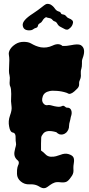

<svg xmlns="http://www.w3.org/2000/svg" viewBox="-20 -948 460 994"><path d="M26.4 -581.1 28.3 -636.7Q28.3 -650.4 25.9 -664.1Q23.4 -677.7 32.7 -692.9Q42 -708 60.5 -719.7Q79.1 -731.4 102.5 -731.4Q126 -731.4 139.6 -723.6Q153.3 -715.8 165 -710.9Q176.8 -706.1 191.4 -703.1Q222.7 -698.2 252 -711.9Q284.2 -727.5 303.7 -710Q324.2 -709 346.7 -713.9Q383.8 -721.7 397.5 -714.8Q427.7 -697.3 407.2 -644.5Q404.3 -636.7 404.3 -630.9Q404.3 -625 404.3 -619.1Q404.3 -601.6 401.4 -592.8Q398.4 -584 398.4 -578.1Q398.4 -572.3 398.4 -564.5Q400.4 -548.8 393.6 -534.2Q389.6 -525.4 389.6 -520Q389.6 -514.6 389.6 -509.8Q389.6 -497.1 376 -485.4Q353.5 -461.9 338.9 -461.9Q335.9 -461.9 333 -463.9Q330.1 -465.8 324.2 -467.8Q300.8 -475.6 274.9 -477.5Q249 -479.5 237.3 -476.6Q208 -470.7 201.2 -448.2Q193.4 -424.8 205.1 -412.1Q210 -406.2 215.8 -404.3Q221.7 -402.3 227.1 -403.8Q232.4 -405.3 241.7 -403.3Q251 -401.4 260.7 -398.4Q287.1 -392.6 296.4 -397Q305.7 -401.4 309.1 -400.4Q312.5 -399.4 314.5 -397.5Q321.3 -390.6 327.1 -390.6Q342.8 -391.6 348.6 -377.4Q354.5 -363.3 346.7 -342.8Q346.7 -339.8 343.8 -328.1Q336.9 -304.7 337.4 -295.9Q337.9 -287.1 334 -277.8Q330.1 -268.6 323.2 -261.7Q306.6 -247.1 287.1 -252.9Q278.3 -256.8 271.5 -263.7Q221.7 -278.3 204.1 -256.8Q194.3 -245.1 193.4 -236.3Q192.4 -227.5 192.4 -205.1V-168.9Q205.1 -160.2 215.8 -148.9Q226.6 -137.7 242.2 -136.7Q257.8 -135.7 270 -139.2Q282.2 -142.6 293 -146.5Q316.4 -156.2 335.9 -149.9Q355.5 -143.6 360.4 -132.8Q365.2 -122.1 362.3 -104.5Q359.4 -86.9 359.9 -78.6Q360.4 -70.3 360.4 -63.5Q360.4 -46.9 347.7 -31.2Q334 -10.7 322.3 -6.3Q310.5 -2 292 -4.4Q273.4 -6.8 261.7 -2.4Q250 2 240.7 8.8Q231.4 15.6 222.7 21.5Q208 31.2 189.5 21.5Q182.6 17.6 175.8 13.7Q158.2 4.9 132.8 6.3Q107.4 7.8 87.9 -8.3Q68.4 -24.4 67.9 -47.9Q67.4 -71.3 70.3 -81.5Q73.2 -91.8 76.2 -97.7Q80.1 -110.4 72.3 -117.2Q48.8 -135.7 55.7 -166Q58.6 -181.6 61.5 -190.4Q64.5 -199.2 62.5 -209.5Q60.5 -219.7 61 -228Q61.5 -236.3 60.5 -244.1Q58.6 -259.8 46.9 -261.7Q32.2 -263.7 27.3 -293Q21.5 -321.3 31.7 -349.6Q42 -377.9 40 -394Q38.1 -410.2 37.1 -423.8L38.1 -461.9Q38.1 -490.2 33.2 -500Q28.3 -509.8 30.3 -528.8Q32.2 -547.9 29.3 -558.1Q26.4 -568.4 26.4 -581.1ZM97.7 -816.4Q93.8 -841.8 150.4 -877.9Q179.7 -897.5 195.3 -910.2Q210.9 -922.9 216.8 -925.8Q226.6 -930.7 241.2 -924.8Q254.9 -917 263.2 -904.8Q271.5 -892.6 281.2 -889.6Q291 -886.7 293 -883.8Q294.9 -880.9 296.4 -877.9Q297.9 -875 300.8 -874.5Q303.7 -874 306.6 -873Q316.4 -872.1 322.8 -863.8Q329.1 -855.5 335.9 -853.5Q360.4 -844.7 357.9 -830.1Q355.5 -815.4 345.2 -805.2Q335 -794.9 327.6 -794.4Q320.3 -793.9 312.5 -798.8Q304.7 -803.7 293.9 -808.6Q283.2 -813.5 277.3 -824.2Q271.5 -835 263.7 -836.9Q255.9 -838.9 251 -845.7Q246.1 -852.5 234.9 -854.5Q223.6 -856.4 220.7 -858.4Q217.8 -860.4 210.4 -854Q203.1 -847.7 199.2 -839.8Q195.3 -832 186.5 -827.6Q177.7 -823.2 176.3 -814.5Q174.8 -805.7 166.5 -803.7Q158.2 -801.8 150.9 -795.9Q143.6 -790 126 -791Q100.6 -793 97.7 -816.4Z"/></svg>

Font: Creepster
Style: Regular
Weight: 400
Designer: Font Diner, Inc
Foundry: Font Diner, Inc
Version: Version 1.002